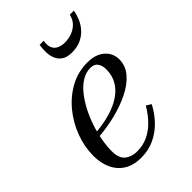

<svg xmlns="http://www.w3.org/2000/svg" viewBox="-204 -771 873 873"><g transform="rotate(-45 232.0 -335.0)"><path d="M179 10Q131 10 98 -10.2Q65 -30.5 48 -66.5Q31 -102.5 31 -150Q31 -207.5 52 -264.2Q73 -321 111 -367.5Q149 -414 200.2 -442Q251.5 -470 311.5 -470Q365.5 -470 395.2 -443.2Q425 -416.5 425 -377Q425 -336 397 -303.2Q369 -270.5 322.2 -247.5Q275.5 -224.5 219.2 -210.8Q163 -197 106 -193V-216Q147.5 -219 184.8 -227.2Q222 -235.5 252.5 -249.5Q283 -263.5 305 -283.2Q327 -303 339 -329Q351 -355 351 -388Q351 -411 340 -427Q329 -443 304.5 -443Q276 -443 250.2 -427.5Q224.5 -412 202.2 -384.8Q180 -357.5 162 -323.2Q144 -289 131.2 -251.2Q118.5 -213.5 111.8 -176Q105 -138.5 105 -106Q105 -61 128.2 -42.2Q151.5 -23.5 186.5 -23.5Q224.5 -23.5 256.2 -38.5Q288 -53.5 314.2 -80.5Q340.5 -107.5 361.5 -143.5L385 -129Q365.5 -91 335.8 -59.5Q306 -28 266.8 -9Q227.5 10 179 10ZM295 -551Q265 -551 247.2 -562.5Q229.5 -574 221.2 -592.8Q213 -611.5 212.2 -634.2Q211.5 -657 215 -680H241.5Q237 -655.5 243.2 -639Q249.5 -622.5 265.5 -614.2Q281.5 -606 305 -606Q328.5 -606 350.5 -614.2Q372.5 -622.5 388.2 -639Q404 -655.5 409 -680H435Q431.5 -657 421.8 -634.2Q412 -611.5 395 -592.8Q378 -574 353.5 -562.5Q329 -551 295 -551Z"/></g></svg>

Font: Bodoni Moda 9pt
Style: Italic
Weight: 400
Italic angle: -13°
Designer: Owen Earl
Foundry: indestructible type
Version: Version 2.005